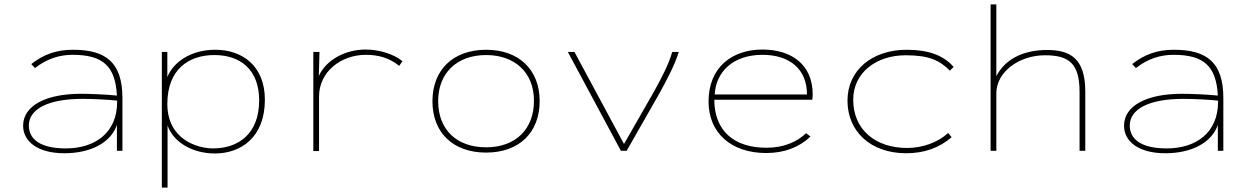

<svg xmlns="http://www.w3.org/2000/svg" viewBox="-20 -685 5665 872"><path d="M272 11C396 11 485 -40 511 -118V0H536V-240C536 -401 461 -459 312 -459C234 -459 177 -437 122 -394L139 -376C193 -418 249 -436 310 -436C446 -436 504 -386 511 -251C459 -256 392 -259 347 -259C190 -259 85 -206 85 -114C85 -42 152 11 272 11ZM111 -115C111 -189 197 -236 355 -236C397 -236 466 -233 512 -228C512 -227 512 -224 512 -222C512 -84 414 -11 279 -11C164 -11 111 -52 111 -115Z M715 167H741V-115C770 -34 860 12 956 12C1075 12 1183 -62 1183 -232C1183 -387 1079 -459 958 -459C849 -459 768 -405 740 -335V-449H715ZM948 -11C874 -11 740 -53 740 -213C740 -370 837 -435 954 -435C1069 -435 1157 -371 1157 -229C1157 -74 1059 -11 948 -11Z M1403 1H1429V-247C1429 -358 1527 -436 1642 -436C1699 -436 1748 -422 1793 -386L1808 -407C1768 -440 1701 -460 1641 -460C1546 -460 1461 -412 1428 -340L1431 -449H1403Z M2188 8C2338 8 2431 -83 2431 -226C2431 -367 2338 -459 2188 -459C2037 -459 1944 -367 1944 -225C1944 -83 2037 8 2188 8ZM2188 -16C2054 -16 1970 -96 1970 -226C1970 -353 2055 -435 2188 -435C2315 -435 2406 -358 2405 -226C2405 -100 2323 -16 2188 -16Z M2800 0H2826L2972 -256C3014 -331 3045 -393 3063 -449H3033C3018 -396 2988 -337 2949 -267L2814 -31L2589 -449H2559Z M3460 10C3545 10 3612 -18 3661 -65L3641 -80C3599 -40 3539 -14 3461 -14C3315 -14 3225 -89 3224 -232H3669C3670 -243 3671 -245 3671 -256C3671 -393 3573 -460 3443 -460C3303 -460 3198 -378 3198 -224C3198 -81 3301 10 3460 10ZM3226 -256C3231 -358 3309 -436 3443 -436C3562 -436 3645 -375 3645 -256Z M4096 11C4176 11 4246 -13 4302 -62L4286 -81C4240 -38 4169 -13 4100 -13C3955 -13 3855 -97 3855 -232C3855 -356 3961 -434 4093 -434C4197 -434 4247 -412 4294 -364L4311 -381C4265 -434 4196 -459 4098 -459C3943 -459 3829 -368 3829 -228C3829 -88 3934 11 4096 11Z M4479 0H4505V-261C4505 -359 4609 -434 4726 -434C4837 -434 4883 -395 4883 -267V0H4909V-269C4909 -421 4839 -458 4736 -458C4625 -458 4544 -415 4505 -339V-665H4479Z M5272 11C5396 11 5485 -40 5511 -118V0H5536V-240C5536 -401 5461 -459 5312 -459C5234 -459 5177 -437 5122 -394L5139 -376C5193 -418 5249 -436 5310 -436C5446 -436 5504 -386 5511 -251C5459 -256 5392 -259 5347 -259C5190 -259 5085 -206 5085 -114C5085 -42 5152 11 5272 11ZM5111 -115C5111 -189 5197 -236 5355 -236C5397 -236 5466 -233 5512 -228C5512 -227 5512 -224 5512 -222C5512 -84 5414 -11 5279 -11C5164 -11 5111 -52 5111 -115Z"/></svg>

Font: Inconsolata Expanded ExtraLight
Style: Regular
Weight: 200
Width: 7
Monospace: yes
Designer: Raph Levien, Cyreal, Brenton Simpson
Foundry: Raph Levien, Cyreal, Google
Version: Version 3.100